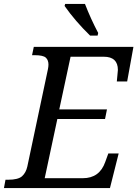

<svg xmlns="http://www.w3.org/2000/svg" viewBox="-41 -951 695 971"><path d="M185.1 -49.8H377.9Q462.4 -49.8 491.2 -131.8L506.8 -174.8H559.1L515.1 0H-21L-13.2 -42H0Q50.8 -42 70.6 -59.8Q90.3 -77.6 97.2 -108.9L201.2 -600.1Q204.1 -613.8 204.1 -624Q204.1 -647.5 190.4 -659.7Q176.8 -671.9 133.8 -671.9H121.1L129.9 -713.9H633.8L602.1 -539.1H549.8L552.7 -569.8Q555.2 -593.3 555.2 -597.2Q555.2 -664.1 483.9 -664.1H315.9L258.8 -397.9H500L490.2 -349.1H249ZM414.6 -771Q339.4 -844.2 285.6 -920.9L288.6 -931.2H388.7Q418 -855.5 455.6 -784.2L452.6 -771Z"/></svg>

Font: Droid Serif
Style: Italic
Weight: 400
Italic angle: -12°
Designer: Monotype Design team
Foundry: Monotype Imaging Inc.
Version: Version 1.03